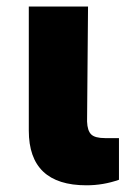

<svg xmlns="http://www.w3.org/2000/svg" viewBox="-20 -550 382 576"><path d="M244.1 -530.3 241.2 -185.5Q242.2 -157.7 253.7 -146.7Q265.1 -135.7 294.9 -135.7H336.9V-10.7Q290 5.9 239.3 5.9Q66.4 5.9 66.4 -158.2V-530.3Z"/></svg>

Font: Pretendard JP Black
Style: Regular
Weight: 900
Designer: Base glyphs from Inter by Rasmus Andersson; Hangeul glyphs from Noto Sans CJK(Source Han Sans) by Jang Soo-young and Kan
Foundry: Kil Hyung-jin
Version: Version 1.309